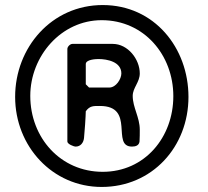

<svg xmlns="http://www.w3.org/2000/svg" viewBox="-20 -734 824 761"><path d="M40 -350C40 -154 188 7 383 7C583 7 727 -152 727 -350C727 -544 592 -714 387 -714C185 -714 40 -546 40 -350ZM100 -354C100 -511 222 -654 383 -654C552 -654 667 -515 667 -353C667 -190 554 -53 387 -53C220 -53 100 -188 100 -354ZM534 -443C534 -499 487 -560 427 -560H267C258 -560 247 -549 247 -540V-173C247 -163 272 -153 280 -153C299 -153 311 -168 313 -187C315 -203 320 -277 320 -293C336 -315 350 -314 376 -314C518 -314 419 -153 503 -153C517 -153 531 -157 533 -173C534 -180 534 -213 534 -220C534 -269 506 -308 506 -354C506 -386 534 -408 534 -443ZM320 -400V-480C320 -498 359 -500 370 -500C405 -500 461 -489 461 -443C461 -421 440 -387 413 -387H333Z"/></svg>

Font: Asimov Print
Style: C
Weight: 500
Designer: Google
Version: Version 2.000980: 2014